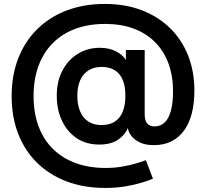

<svg xmlns="http://www.w3.org/2000/svg" viewBox="-20 -740 1037 966"><path d="M509.8 205.6Q402.3 205.6 315.7 172.9Q229 140.1 167 79.6Q105 19 71.8 -66.2Q38.6 -151.4 38.6 -256.3Q38.6 -360.4 71.5 -445.6Q104.5 -530.8 166.3 -592.3Q228 -653.8 314.5 -687Q400.9 -720.2 507.3 -720.2Q609.9 -720.2 692.6 -688.7Q775.4 -657.2 835 -599.1Q894.5 -541 926.3 -460.9Q958 -380.9 958 -283.7Q958 -221.2 945.3 -170.9Q932.6 -120.6 907 -84.7Q881.3 -48.8 843.3 -29.3Q805.2 -9.8 754.4 -9.8Q713.4 -9.8 685.5 -22.5Q657.7 -35.2 642.3 -54.4Q627 -73.7 623.5 -94.2H622.1Q609.4 -61 573.5 -36.9Q537.6 -12.7 479.5 -12.7Q413.1 -12.7 365.2 -45.2Q317.4 -77.6 291.5 -133.3Q265.6 -189 265.6 -257.8Q265.6 -331.5 294.7 -386Q323.7 -440.4 372.8 -470Q421.9 -499.5 481.4 -499.5Q530.3 -499.5 564.2 -481.4Q598.1 -463.4 611.8 -439.9H613.3V-488.3H708V-163.6Q708 -133.3 720.9 -118.7Q733.9 -104 757.8 -104Q788.6 -104 809.1 -124.3Q829.6 -144.5 840.1 -183.8Q850.6 -223.1 850.6 -280.3Q850.6 -358.4 827.4 -421.1Q804.2 -483.9 759.8 -528.3Q715.3 -572.8 652.3 -596.2Q589.4 -619.6 509.3 -619.6Q425.3 -619.6 358.6 -594.7Q292 -569.8 245.1 -522.5Q198.2 -475.1 173.6 -408Q148.9 -340.8 148.9 -256.8Q148.9 -172.9 173.6 -105.7Q198.2 -38.6 245.4 8.3Q292.5 55.2 359.6 80.1Q426.8 105 511.2 105Q556.6 105 595.5 98.1Q634.3 91.3 664.6 82.3Q694.8 73.2 713.9 65.9L749.5 159.2Q727.5 168.5 692.1 179.2Q656.7 189.9 610.4 197.8Q564 205.6 509.8 205.6ZM491.2 -110.8Q530.8 -110.8 557.4 -127.9Q584 -145 597.4 -178Q610.8 -210.9 610.8 -258.3Q610.8 -306.6 597.2 -338.6Q583.5 -370.6 556.9 -387Q530.3 -403.3 491.7 -403.3Q453.1 -403.3 425.5 -386Q397.9 -368.7 383.5 -336.4Q369.1 -304.2 369.1 -258.3Q369.1 -212.9 383.1 -179.7Q397 -146.5 424.3 -128.7Q451.7 -110.8 491.2 -110.8Z"/></svg>

Font: Inter 28pt SemiBold
Style: Regular
Weight: 600
Designer: Rasmus Andersson
Foundry: rsms
Version: Version 4.001;git-66647c0bb